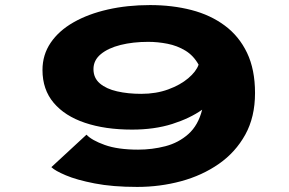

<svg xmlns="http://www.w3.org/2000/svg" viewBox="-20 -726 1140 757"><path d="M521 11Q424 11 353.2 -2.8Q282.5 -16.5 239.5 -34.8Q196.5 -53 182.5 -67L321 -195Q341.5 -173 393 -154.5Q444.5 -136 524.5 -136Q580 -136 632 -149.5Q684 -163 722.8 -197.5Q761.5 -232 777 -293.5Q729 -259.5 659 -237.2Q589 -215 500.5 -215Q394.5 -215 315 -241.8Q235.5 -268.5 191.5 -320.8Q147.5 -373 147.5 -450Q147.5 -510 179.8 -557.5Q212 -605 270 -638Q328 -671 405 -688.5Q482 -706 571.5 -706Q659.5 -706 734.8 -686.5Q810 -667 866.2 -625.2Q922.5 -583.5 954 -517.8Q985.5 -452 985.5 -359Q985.5 -264.5 947 -195Q908.5 -125.5 842.8 -79.8Q777 -34 693.8 -11.5Q610.5 11 521 11ZM348.5 -453.5Q348.5 -418.5 373.8 -397Q399 -375.5 441.8 -365.8Q484.5 -356 537 -356Q595.5 -356 643.2 -373.5Q691 -391 722.2 -417.5Q753.5 -444 763 -471Q743 -507 710.8 -526.5Q678.5 -546 640.2 -553.5Q602 -561 564.5 -561Q504.5 -561 455.5 -548.8Q406.5 -536.5 377.5 -512.5Q348.5 -488.5 348.5 -453.5Z"/></svg>

Font: Trispace Expanded ExtraBold
Style: Regular
Weight: 800
Width: 7
Designer: Tyler Finck
Foundry: Etcetera Type Company
Version: Version 1.210; ttfautohint (v1.8.3)